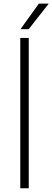

<svg xmlns="http://www.w3.org/2000/svg" viewBox="-20 -1012 282 1032"><path d="M89 0V-808H134.5V0ZM90 -855 189 -992.5H242L134 -855Z"/></svg>

Font: Encode Sans SemiExpanded ExtraLight
Style: Regular
Weight: 250
Width: 6
Designer: Multiple Designers
Foundry: Impallari Type
Version: Version 3.002